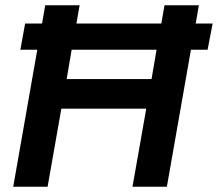

<svg xmlns="http://www.w3.org/2000/svg" viewBox="-20 -706 824 726"><path d="M30 0H160L212 -295H533L481 0H611L702 -518H765L784 -617H720L732 -686H602L590 -617H269L281 -686H151L139 -617H75L57 -518H121ZM232 -407 251 -518H572L553 -407Z"/></svg>

Font: Archivo SemiBold
Style: Italic
Weight: 600
Italic angle: -10°
Designer: Hector Gatti
Foundry: Omnibus-Type
Version: Version 2.001